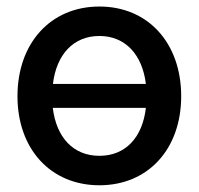

<svg xmlns="http://www.w3.org/2000/svg" viewBox="-20 -547 600 579"><path d="M279.8 11.7C427.2 11.7 526.4 -98.1 526.4 -256.8C526.4 -416.5 427.2 -527.3 279.8 -527.3C132.3 -527.3 32.7 -416.5 32.7 -256.8C32.7 -98.1 132.3 11.7 279.8 11.7ZM279.8 -77.1C201.2 -77.1 149.9 -132.3 139.2 -221.7H419.9C409.7 -132.3 358.4 -77.1 279.8 -77.1ZM419.9 -293.9H139.6C150.4 -383.3 201.7 -438.5 279.8 -438.5C357.4 -438.5 409.2 -382.8 419.9 -293.9Z"/></svg>

Font: Inteeer Medium
Style: Regular
Weight: 500
Designer: Rasmus Andersson
Foundry: rsms
Version: Version 4.001;Glyphs 3.4 (3402)